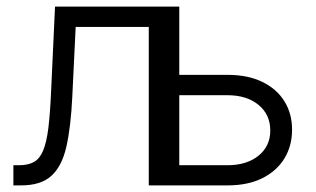

<svg xmlns="http://www.w3.org/2000/svg" viewBox="-20 -561 956 581"><path d="M20.5 0V-61H37.1Q65.4 -61 83 -71Q100.6 -81.1 110.8 -106Q121.1 -130.9 126.5 -175Q131.8 -219.2 134.8 -288.1L146.5 -541H495.6V0H430.2V-479.5H209L198.7 -267.1Q194.3 -176.8 180.9 -117.4Q167.5 -58.1 135.7 -29.1Q104 0 43.9 0ZM510.7 -334.5H668.5Q730 -334.5 773.7 -313.2Q817.4 -292 840.6 -254.6Q863.8 -217.3 863.8 -168.5Q863.8 -119.6 840.6 -81.5Q817.4 -43.5 773.7 -21.7Q730 0 668.5 0H457V-541H522.5V-61H668Q726.6 -61 762.2 -89.8Q797.9 -118.7 797.9 -166Q797.9 -214.4 762.2 -243.7Q726.6 -272.9 668 -272.9H510.7Z"/></svg>

Font: Inter 17pt Light
Style: Regular
Weight: 300
Version: Version 4.001;git-66647c0bb